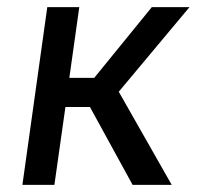

<svg xmlns="http://www.w3.org/2000/svg" viewBox="-20 -520 553 540"><path d="M233 -219H164L133 0H43L113 -500H203L175 -301H245L407 -500H513L314 -262L463 0H353Z"/></svg>

Font: Retni Sans Medium
Style: Italic
Weight: 500
Italic angle: -8°
Designer: Vitaly Kuzmin
Foundry: ParaType Ltd.
Version: Version 1.00;June 10, 2019;FontCreator 11.5.0.2425 64-bit; t